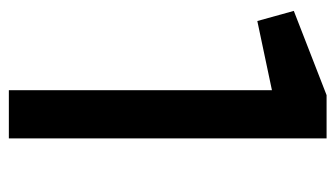

<svg xmlns="http://www.w3.org/2000/svg" viewBox="-178 -562 740 423"><g transform="rotate(90 191.5 -350.0)"><path d="M178.2 0V-579.6L25.8 -547.4L3.5 -627.8L189.1 -700H284.4V0Z"/></g></svg>

Font: REM Medium
Style: Regular
Weight: 500
Designer: Octavio Pardo
Foundry: Ashler Design
Version: Version 1.005;gftools[0.9.28]